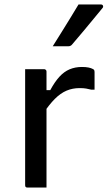

<svg xmlns="http://www.w3.org/2000/svg" viewBox="-20 -843 490 863"><path d="M173 -438H206Q226 -475 247 -498Q268 -521 293 -531.5Q318 -542 348 -542Q366 -542 378 -539.5Q390 -537 397 -533Q402 -531 403.5 -527.5Q405 -524 405 -518Q405 -509 405 -499Q405 -489 405 -479.5Q405 -470 405 -460Q405 -450 405 -440H390Q379 -443 367 -445Q355 -447 338 -447Q306 -447 279 -435.5Q252 -424 226.5 -398.5Q201 -373 173 -331ZM189 0Q175 0 161 0Q147 0 133 0Q119 0 104 0Q101 0 99 -0.5Q97 -1 95.5 -2.5Q94 -4 93.5 -6Q93 -8 93 -11Q93 -32 93 -68Q93 -104 93 -149.5Q93 -195 93 -244.5Q93 -294 93 -342.5Q93 -391 93 -433Q93 -465 93 -490.5Q93 -516 93 -532Q109 -532 123.5 -532Q138 -532 151.5 -532Q165 -532 178 -532Q182 -532 184 -530.5Q186 -529 187.5 -527Q189 -525 189 -521Q189 -495 189 -451Q189 -407 189 -351Q189 -295 189 -233.5Q189 -172 189 -112Q189 -52 189 0ZM333 -823Q363 -823 384.5 -823Q406 -823 433 -823Q441 -823 443 -817Q445 -811 440 -806Q416 -777 395.5 -752Q375 -727 354 -702Q333 -677 304 -643Q302 -640 297.5 -637.5Q293 -635 287 -635Q268 -635 251.5 -635Q235 -635 217 -635Q236 -665 255.5 -696.5Q275 -728 294.5 -759.5Q314 -791 333 -823Z"/></svg>

Font: Recursive
Style: Regular
Weight: 400
Version: Version 1.085